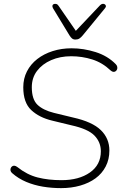

<svg xmlns="http://www.w3.org/2000/svg" viewBox="-20 -962 640 990"><path d="M295 8Q247 8 201.5 0.5Q156 -7 115.5 -24Q75 -41 43 -69Q36 -75 34.5 -81.5Q33 -88 35 -94Q37 -100 42 -104Q47 -108 54 -107.5Q61 -107 69 -101Q119 -61 174 -47Q229 -33 297 -33Q387 -33 443.5 -72.5Q500 -112 500 -182Q500 -229 467 -263Q434 -297 348 -316L249 -340Q182 -356 141 -394.5Q100 -433 100 -512Q100 -557 119 -594Q138 -631 172 -657.5Q206 -684 251.5 -698.5Q297 -713 349 -713Q411 -713 473 -693.5Q535 -674 577 -631Q583 -625 584.5 -617.5Q586 -610 583.5 -604Q581 -598 576 -594.5Q571 -591 564.5 -591.5Q558 -592 550 -599Q508 -639 455.5 -655.5Q403 -672 347 -672Q290 -672 244 -652Q198 -632 171 -596.5Q144 -561 144 -512Q144 -450 173 -422Q202 -394 258 -380L357 -356Q456 -334 500 -291Q544 -248 544 -186Q544 -140 525 -103.5Q506 -67 472.5 -42.5Q439 -18 393.5 -5Q348 8 295 8ZM369 -758Q358 -758 351 -764Q344 -770 338 -780L253 -920Q249 -928 250.5 -933.5Q252 -939 257.5 -941Q263 -943 270 -941.5Q277 -940 282 -932L371 -803L496 -935Q502 -941 508.5 -942Q515 -943 520 -940Q525 -937 526 -931.5Q527 -926 521 -919L407 -780Q398 -769 389.5 -763.5Q381 -758 369 -758Z"/></svg>

Font: Nunito ExtraLight ExtraLight
Style: Italic
Weight: 250
Italic angle: -9°
Version: Version 3.602